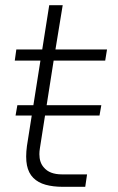

<svg xmlns="http://www.w3.org/2000/svg" viewBox="-20 -716 457 741"><path d="M187 -482 134 -144Q132 -132 132 -121Q132 -89 149 -70Q171 -43 219 -43H316L309 5H222Q185 5 156 -3Q127 -11 108.5 -29.5Q90 -48 84 -78Q81 -93 81 -112Q81 -131 84 -153L136 -482H37L43 -525H143L170 -696H222L194 -525H393L386 -482ZM40 -270 47 -310H371L364 -270Z"/></svg>

Font: Sora ExtraLight
Style: Italic
Weight: 200
Designer: Jonathan Barnbrook, Juli√°n Moncada
Version: Version 1.000